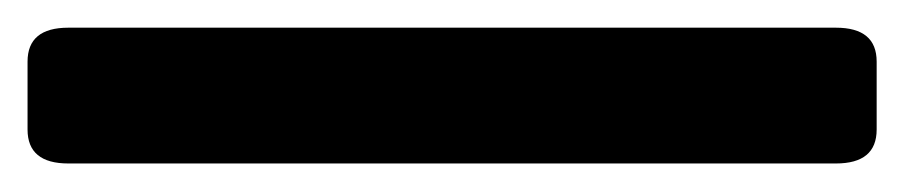

<svg xmlns="http://www.w3.org/2000/svg" viewBox="-32 90 650 138"><path d="M17.1 207.5Q-12.2 207.5 -12.2 183.1V134.3Q-12.2 109.9 17.1 109.9H568.8Q598.1 109.9 598.1 134.3V183.1Q598.1 207.5 568.8 207.5Z"/></svg>

Font: Istok Web
Style: Bold
Weight: 700
Designer: Andrey V. Panov
Foundry: Andrey V. Panov
Version: Version 1.0.2g